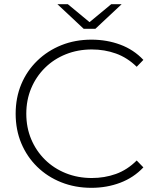

<svg xmlns="http://www.w3.org/2000/svg" viewBox="-20 -895 756 920"><path d="M418 5Q340 5 273.5 -21.5Q207 -48 158 -96Q109 -144 82 -208.5Q55 -273 55 -350Q55 -427 82 -491.5Q109 -556 158.5 -604Q208 -652 274 -678.5Q340 -705 418 -705Q492 -705 556.5 -681Q621 -657 667 -608L635 -575Q590 -619 535.5 -638.5Q481 -658 420 -658Q353 -658 295.5 -635Q238 -612 195.5 -570Q153 -528 129.5 -472Q106 -416 106 -350Q106 -284 129.5 -228Q153 -172 195.5 -130Q238 -88 295.5 -65Q353 -42 420 -42Q481 -42 535.5 -61.5Q590 -81 635 -126L667 -93Q621 -44 556.5 -19.5Q492 5 418 5ZM381 -757 255 -875H305L427 -774H391L513 -875H563L437 -757Z"/></svg>

Font: Modern
Style: Regular
Weight: 300
Designer: Julieta Ulanovsky
Foundry: Julieta Ulanovsky
Version: Version 8.000